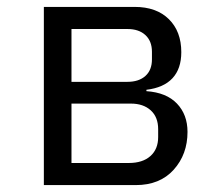

<svg xmlns="http://www.w3.org/2000/svg" viewBox="-20 -536 640 556"><path d="M107 -516H370Q433 -516 469 -480.5Q505 -445 505 -385Q505 -337 479.5 -309.5Q454 -282 404 -276V-272Q462 -268 492.5 -236Q523 -204 523 -154Q523 -89 483 -44.5Q443 0 373 0H107ZM353 -64Q393 -64 415.5 -84Q438 -104 438 -139V-162Q438 -197 416.5 -216.5Q395 -236 359 -236H187V-64ZM349 -299Q382 -299 401 -316Q420 -333 420 -364V-386Q420 -417 401 -434.5Q382 -452 349 -452H187V-299Z"/></svg>

Font: iA Writer Mono V
Style: Regular
Weight: 400
Designer: Mike Abbink, Paul van der Laan, Pieter van Rosmalen
Foundry: Bold Monday
Version: Version 2.000